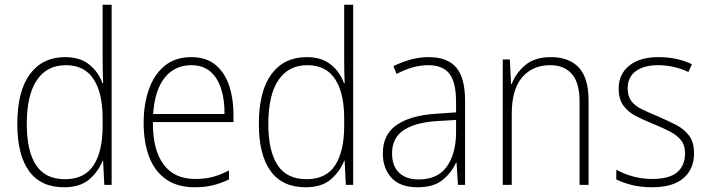

<svg xmlns="http://www.w3.org/2000/svg" viewBox="-20 -780 2990 810"><path d="M250 10Q152 10 102.5 -58.5Q53 -127 53 -257Q53 -395 106 -467Q159 -539 255 -539Q319 -539 358 -506.5Q397 -474 412 -429H415Q413 -481 413 -530V-760H451V0H420L415 -102H413Q396 -58 357.5 -24Q319 10 250 10ZM254 -24Q337 -24 375 -83Q413 -142 413 -248V-281Q413 -388 374.5 -446.5Q336 -505 258 -505Q178 -505 135.5 -442Q93 -379 93 -257Q93 -143 132 -83.5Q171 -24 254 -24Z M787 -539Q850 -539 889 -506.5Q928 -474 946.5 -419Q965 -364 965 -297V-265H625Q624 -149 669.5 -87Q715 -25 803 -25Q843 -25 875 -33Q907 -41 946 -61V-23Q913 -7 878.5 1.5Q844 10 802 10Q728 10 680 -24Q632 -58 609 -119Q586 -180 586 -262Q586 -341 608.5 -404Q631 -467 675.5 -503Q720 -539 787 -539ZM787 -505Q718 -505 675.5 -453Q633 -401 626 -299H927Q928 -358 913 -405Q898 -452 867 -478.5Q836 -505 787 -505Z M1269 10Q1171 10 1121.5 -58.5Q1072 -127 1072 -257Q1072 -395 1125 -467Q1178 -539 1274 -539Q1338 -539 1377 -506.5Q1416 -474 1431 -429H1434Q1432 -481 1432 -530V-760H1470V0H1439L1434 -102H1432Q1415 -58 1376.5 -24Q1338 10 1269 10ZM1273 -24Q1356 -24 1394 -83Q1432 -142 1432 -248V-281Q1432 -388 1393.5 -446.5Q1355 -505 1277 -505Q1197 -505 1154.5 -442Q1112 -379 1112 -257Q1112 -143 1151 -83.5Q1190 -24 1273 -24Z M1789 -539Q1867 -539 1904.5 -495.5Q1942 -452 1942 -355V0H1912L1906 -94H1904Q1885 -52 1847.5 -21Q1810 10 1741 10Q1668 10 1631.5 -30Q1595 -70 1595 -133Q1595 -212 1653 -252.5Q1711 -293 1818 -300L1904 -306V-349Q1904 -434 1875.5 -469.5Q1847 -505 1787 -505Q1755 -505 1722 -496Q1689 -487 1653 -468L1640 -501Q1674 -518 1711.5 -528.5Q1749 -539 1789 -539ZM1821 -269Q1731 -263 1682.5 -230.5Q1634 -198 1634 -133Q1634 -80 1663.5 -51.5Q1693 -23 1746 -23Q1826 -23 1864.5 -76.5Q1903 -130 1904 -219V-274Z M2304 -539Q2381 -539 2422 -495Q2463 -451 2463 -356V0H2425V-351Q2425 -431 2392.5 -468Q2360 -505 2301 -505Q2227 -505 2183 -454Q2139 -403 2139 -300V0H2101V-529H2131L2136 -426H2139Q2155 -470 2195 -504.5Q2235 -539 2304 -539Z M2908 -133Q2908 -67 2863.5 -28.5Q2819 10 2731 10Q2683 10 2644 0Q2605 -10 2580 -23V-64Q2612 -46 2651 -35.5Q2690 -25 2731 -25Q2804 -25 2837 -53.5Q2870 -82 2870 -133Q2870 -167 2853.5 -188Q2837 -209 2807.5 -224.5Q2778 -240 2739 -256Q2696 -273 2662.5 -290.5Q2629 -308 2609.5 -335Q2590 -362 2590 -407Q2590 -467 2634.5 -503Q2679 -539 2758 -539Q2799 -539 2835 -531Q2871 -523 2899 -509L2884 -476Q2859 -489 2825 -497Q2791 -505 2757 -505Q2697 -505 2662.5 -480Q2628 -455 2628 -407Q2628 -374 2643.5 -353.5Q2659 -333 2688 -319Q2717 -305 2756 -289Q2797 -271 2831.5 -253.5Q2866 -236 2887 -208Q2908 -180 2908 -133Z"/></svg>

Font: Noto Sans Khmer UI SemiCondensed ExtraLight
Style: Regular
Weight: 200
Width: 4
Designer: Danh Hong and the Monotype Design Team
Foundry: Monotype Imaging Inc.
Version: Version 2.002; ttfautohint (v1.8.4.7-5d5b)